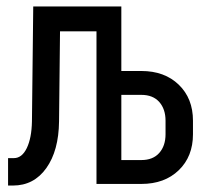

<svg xmlns="http://www.w3.org/2000/svg" viewBox="-20 -570 640 595"><path d="M5 5V-80H23Q48 -80 63 -111Q78 -142 79 -194L83 -550H356V-350H418Q490 -350 534 -307.5Q578 -265 578 -196V-154Q578 -85 534 -42.5Q490 0 418 0H279V-473H166L163 -194Q162 -103 123.5 -49Q85 5 20 5ZM356 -74H418Q454 -74 473.5 -96Q493 -118 493 -154V-196Q493 -232 473.5 -254Q454 -276 418 -276H356Z"/></svg>

Font: Pitagon Sans Mono
Style: Regular
Weight: 400
Monospace: yes
Designer: Travis Tran
Foundry: Pitagon
Version: Version 1.001;gftools[0.9.26]